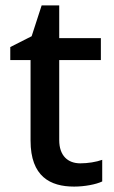

<svg xmlns="http://www.w3.org/2000/svg" viewBox="-20 -680 423 710"><path d="M277 -76C231 -76 199 -104 199 -162V-458H353V-539H199V-660H134L97 -546L18 -506V-458H93V-160C93 -27 166 10 254 10C293 10 335 2 358 -9V-89C336 -81 305 -76 277 -76Z"/></svg>

Font: Noto Sans Gujarati UI Medium
Style: Regular
Weight: 500
Designer: Jelle Bosma - Monotype Design Team, Universal Thirst
Foundry: Monotype Imaging Inc.
Version: Version 2.106